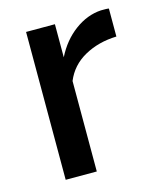

<svg xmlns="http://www.w3.org/2000/svg" viewBox="-86 -592 547 656"><g transform="rotate(-15 187.0 -264.0)"><path d="M360 -428Q296 -426 246.5 -398.5Q197 -371 176 -320V0H66V-523H168V-406Q195 -460 239 -492.5Q283 -525 332 -528Q341 -528 348 -528Q355 -528 360 -527Z"/></g></svg>

Font: Raleway SemiBold
Style: Regular
Weight: 600
Designer: Matt McInerney, Pablo Impallari, Rodrigo Fuenzalida
Foundry: Matt McInerney, Pablo Impallari, Rodrigo Fuenzalida
Version: Version 4.026